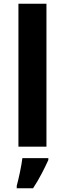

<svg xmlns="http://www.w3.org/2000/svg" viewBox="-20 -780 345 1021"><path d="M227 0H78V-760H227ZM237 71Q222 104 202 142.5Q182 181 156 221H69V208Q77 179 86 136Q95 93 99 61H237Z"/></svg>

Font: Noto Sans Sinhala UI
Style: Bold
Weight: 700
Designer: Jelle Bosma - Monotype Design Team
Foundry: Monotype Imaging Inc.
Version: Version 2.006; ttfautohint (v1.8.4.7-5d5b)